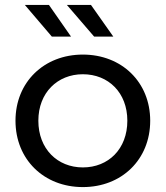

<svg xmlns="http://www.w3.org/2000/svg" viewBox="-20 -756 674 781"><path d="M317 5C475 5 591 -107 591 -265C591 -422 475 -534 317 -534C159 -534 43 -422 43 -265C43 -107 159 5 317 5ZM317 -75C214 -75 136 -150 136 -265C136 -379 214 -454 317 -454C421 -454 498 -379 498 -265C498 -150 421 -75 317 -75ZM441 -607 350 -736H252L363 -607ZM269 -607 179 -736H81L191 -607Z"/></svg>

Font: Montserrat-Alt1 Med
Style: Regular
Weight: 500
Designer: Differentunic
Foundry: Differentunic
Version: Version 7.222